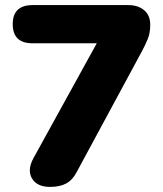

<svg xmlns="http://www.w3.org/2000/svg" viewBox="-20 -725 640 754"><path d="M177 9Q125 9 105.5 -24.5Q86 -58 112 -105L360 -555H108Q30 -555 30 -630Q30 -705 108 -705H484Q522 -705 546 -685Q570 -665 570 -628Q570 -596 560.5 -572.5Q551 -549 537 -523L281 -49Q265 -18 240 -4.5Q215 9 177 9Z"/></svg>

Font: Chiron GoRound TC H
Style: Regular
Weight: 900
Designer: Ryoko NISHIZUKA 西塚涼子 (kana, bopomofo & ideographs); Paul D. Hunt (Latin, Greek & Cyrillic); Sandoll Communications 산돌커뮤니
Foundry: Adobe
Version: Version 1.000;hotconv 1.1.1;makeotfexe 2.6.0